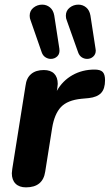

<svg xmlns="http://www.w3.org/2000/svg" viewBox="-20 -800 473 828"><path d="M31 -53Q31 -58 33 -72L90 -430Q94 -464 114.5 -481Q135 -498 169 -498Q198 -498 213.5 -482.5Q229 -467 229 -438Q229 -433 227 -419L225 -408Q250 -452 292.5 -476Q335 -500 388 -500Q413 -500 423 -489.5Q433 -479 433 -454Q433 -417 416 -399Q399 -381 363 -377L331 -374Q271 -368 243 -338.5Q215 -309 205 -249L175 -60Q165 8 92 8Q63 8 47 -8Q31 -24 31 -53ZM264 -732Q264 -754 280.5 -767Q297 -780 318 -780Q337 -780 351.5 -768Q366 -756 370 -733L392 -590L393 -582Q393 -566 382 -556Q371 -546 356 -546Q343 -546 332.5 -553Q322 -560 317 -574L268 -712Q264 -721 264 -732ZM108 -732Q108 -754 124.5 -767Q141 -780 162 -780Q181 -780 195.5 -768Q210 -756 214 -733L236 -590Q239 -569 227.5 -557.5Q216 -546 199 -546Q187 -546 176 -553Q165 -560 160 -574L112 -712Q108 -721 108 -732Z"/></svg>

Font: SN Pro Bold
Style: Bold Italic
Weight: 700
Italic angle: -9°
Designer: Tobias Whetton
Foundry: Supernotes
Version: Version 1.003